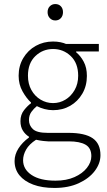

<svg xmlns="http://www.w3.org/2000/svg" viewBox="-20 -697 527 948"><path d="M249 231Q188 231 144 214.5Q100 198 76 168.5Q52 139 52 98Q52 66 71 36Q90 6 123 -18V-22Q105 -33 93 -52Q81 -71 81 -99Q81 -131 99 -153.5Q117 -176 133 -187V-191Q111 -211 91.5 -245.5Q72 -280 72 -323Q72 -372 95 -410.5Q118 -449 156.5 -470.5Q195 -492 242 -492Q262 -492 278.5 -488.5Q295 -485 306 -480H468V-443H356V-439Q378 -421 393.5 -392Q409 -363 409 -322Q409 -273 386.5 -234.5Q364 -196 326.5 -174.5Q289 -153 242 -153Q221 -153 200 -158.5Q179 -164 162 -173Q147 -161 135 -144.5Q123 -128 123 -104Q123 -78 142.5 -59.5Q162 -41 215 -41H318Q399 -41 437.5 -14.5Q476 12 476 69Q476 110 448 147Q420 184 369 207.5Q318 231 249 231ZM242 -188Q275 -188 303 -205Q331 -222 348.5 -252.5Q366 -283 366 -323Q366 -385 329.5 -420Q293 -455 242 -455Q191 -455 154.5 -420Q118 -385 118 -323Q118 -283 135 -252.5Q152 -222 180.5 -205Q209 -188 242 -188ZM254 195Q308 195 347.5 177.5Q387 160 409 132Q431 104 431 74Q431 34 402.5 17.5Q374 1 320 1H217Q210 1 193 -1Q176 -3 158 -7Q124 15 109 41.5Q94 68 94 94Q94 139 136 167Q178 195 254 195ZM253 -596Q237 -596 226 -607.5Q215 -619 215 -637Q215 -655 226 -666Q237 -677 253 -677Q270 -677 280.5 -666Q291 -655 291 -637Q291 -619 280.5 -607.5Q270 -596 253 -596Z"/></svg>

Font: Mada Light
Style: Regular
Weight: 300
Designer: Khaled Hosny
Version: Version 1.5